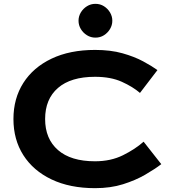

<svg xmlns="http://www.w3.org/2000/svg" viewBox="-20 -970 895 1000"><path d="M215 -350Q215 -247 282 -188.5Q349 -130 475 -130Q557 -130 620.5 -161.5Q684 -193 728 -232L820 -115Q786 -89 736 -60Q686 -31 621 -10.5Q556 10 475 10Q344 10 248.5 -35.5Q153 -81 101.5 -162Q50 -243 50 -350Q50 -457 101.5 -538Q153 -619 248.5 -664.5Q344 -710 475 -710Q556 -710 618 -692.5Q680 -675 725.5 -650.5Q771 -626 800 -605L709 -486Q672 -518 614.5 -544Q557 -570 475 -570Q349 -570 282 -512Q215 -454 215 -350ZM389 -862Q389 -885.2 401 -905.2Q413 -925.2 433 -937.6Q453 -950 477 -950Q501.8 -950 521.4 -937.6Q541 -925.2 553 -905.2Q565 -885.2 565 -862Q565 -838.8 553 -818.8Q541 -798.8 521.4 -786.4Q501.8 -774 477 -774Q453 -774 433 -786.4Q413 -798.8 401 -818.8Q389 -838.8 389 -862Z"/></svg>

Font: Copperplate Sans CC
Style: Bold
Weight: 700
Designer: indestructible type*
Foundry: Cowboy Collective
Version: Version 1.000